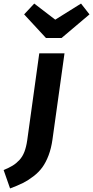

<svg xmlns="http://www.w3.org/2000/svg" viewBox="-113 -826 517 1066"><path d="M336.9 -806.2 383.8 -746.1 229 -615.2H142.1L21 -746.1L77.1 -806.2L193.8 -716.8ZM-57.1 220.2 -92.8 118.2Q-62.5 105.5 -42.5 93.3Q-22.5 81.1 -5.1 62.3Q12.2 43.5 22.5 16.8Q32.7 -9.8 38.1 -46.9L105 -529.8H245.1L178.2 -50.8Q171.4 -2 156.5 37.1Q141.6 76.2 121.8 103.3Q102.1 130.4 72.8 152.8Q43.5 175.3 13.7 190.2Q-16.1 205.1 -57.1 220.2Z"/></svg>

Font: FiraGO SemiBold
Style: Italic
Weight: 600
Italic angle: -8°
Designer: bBox Type GmbH
Foundry: bBox Type GmbH
Version: Version 1.001;PS 001.001;hotconv 1.0.88;makeotf.lib2.5.64775